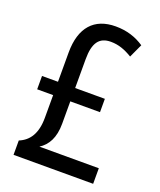

<svg xmlns="http://www.w3.org/2000/svg" viewBox="-135 -809 742 893"><g transform="rotate(20 236.0 -362.0)"><path d="M283 -724C177 -724 118 -659 118 -535V-390H39V-324H118V-212C118 -134 89 -91 40 -71V0H434V-77H140C179 -102 203 -144 203 -213V-324H350V-390H203V-533C203 -614 229 -649 286 -649C324 -649 357 -637 393 -615L424 -682C384 -709 338 -724 283 -724Z"/></g></svg>

Font: Noto Sans Sinhala UI Condensed
Style: Regular
Weight: 400
Width: 3
Designer: Jelle Bosma - Monotype Design Team
Foundry: Monotype Imaging Inc.
Version: Version 2.006